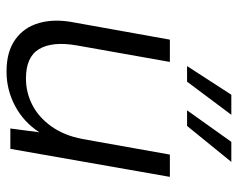

<svg xmlns="http://www.w3.org/2000/svg" viewBox="-92 -642 746 603"><g transform="rotate(90 281.5 -341.0)"><path d="M205 12Q143 12 104.5 -15.5Q66 -43 52.5 -91Q39 -139 51 -200L105 -501H175L123 -208Q110 -132 134.5 -90.5Q159 -49 227 -49Q271 -49 310 -69Q349 -89 377.5 -129Q406 -169 417 -226L466 -501H536L448 0H384L396 -91Q364 -42 313.5 -15Q263 12 205 12ZM327 -555 426 -694H489L376 -555ZM188 -555 278 -694H341L237 -555Z"/></g></svg>

Font: DM Sans 17pt Light
Style: Italic
Weight: 300
Italic angle: -10°
Version: Version 4.004;gftools[0.9.30]